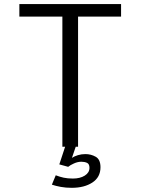

<svg xmlns="http://www.w3.org/2000/svg" viewBox="-20 -720 690 942"><path d="M286 0V-638.5H75V-700H574V-638.5H363V0ZM332 201.5Q303 201.5 278.5 197Q254 192.5 234.5 186L253.5 140Q273 147.5 292.5 151.8Q312 156 337.5 156Q373 156 396 141.5Q419 127 419 103.5Q419 84.5 407 79Q395 73.5 379 73.5Q361.5 73.5 343 81.8Q324.5 90 314.5 98.5L271 86.5L299.5 0H351.5L333 54.5Q345 46.5 362.5 41.2Q380 36 399 36Q426.5 36 449.8 49.2Q473 62.5 473 100.5Q473 149.5 433.2 175.5Q393.5 201.5 332 201.5Z"/></svg>

Font: Trispace Light
Style: Regular
Weight: 300
Designer: Tyler Finck
Foundry: Etcetera Type Company
Version: Version 1.210; ttfautohint (v1.8.3)